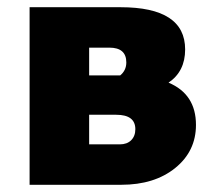

<svg xmlns="http://www.w3.org/2000/svg" viewBox="-20 -512 589 532"><path d="M62 0V-492H314Q493 -492 493 -375Q493 -314 447 -283Q523 -251 523 -166Q523 -93 465.5 -46.5Q408 0 316 0ZM227 -380V-303H313Q330 -317 330 -339Q330 -380 283 -380ZM227 -112H312Q332 -112 343.5 -123.5Q355 -135 355 -154Q355 -194 302 -194H227Z"/></svg>

Font: Cantarell Extra Bold
Style: Regular
Weight: 800
Designer: Dave Crossland, Nikolaus Waxweiler, Florian Fecher, Jacques Le Bailly, Eben Sorkin, Alexei Vanyashin, Alexios Zavras, Em
Version: Version 0.303